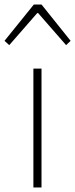

<svg xmlns="http://www.w3.org/2000/svg" viewBox="-43 -831 333 851"><path d="M105 0V-527H141V0ZM-23 -650 107 -811H141L270 -650L250 -631L126 -773H122L-2 -631Z"/></svg>

Font: Noto Sans JP
Style: Regular
Weight: 100
Designer: Ryoko NISHIZUKA 西塚涼子 (kana, bopomofo & ideographs); Paul D. Hunt (Latin, Greek & Cyrillic); Sandoll Communications 산돌커뮤니
Foundry: Adobe
Version: Version 2.004;hotconv 1.0.118;makeotfexe 2.5.65603